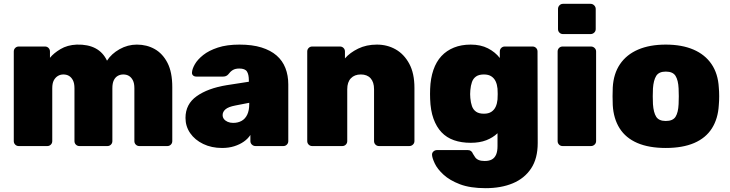

<svg xmlns="http://www.w3.org/2000/svg" viewBox="-20 -763 3811 1003"><path d="M78 0Q67 0 59.5 -7.5Q52 -15 52 -26V-494Q52 -505 59.5 -512.5Q67 -520 78 -520H215Q226 -520 233.5 -512.5Q241 -505 241 -494V-461Q260 -485 296 -506.5Q332 -528 381 -530Q498 -533 539 -446Q562 -482 604.5 -506Q647 -530 695 -530Q747 -530 788.5 -506.5Q830 -483 855 -434.5Q880 -386 880 -308V-26Q880 -15 872.5 -7.5Q865 0 854 0H708Q697 0 689.5 -7.5Q682 -15 682 -26V-302Q682 -328 674 -343.5Q666 -359 653.5 -366.5Q641 -374 624 -374Q608 -374 595 -366.5Q582 -359 574.5 -343.5Q567 -328 567 -302V-26Q567 -15 559.5 -7.5Q552 0 541 0H395Q384 0 376.5 -7.5Q369 -15 369 -26V-302Q369 -328 361 -343.5Q353 -359 340.5 -366.5Q328 -374 311 -374Q295 -374 282 -366Q269 -358 261 -343Q253 -328 253 -302V-26Q253 -15 245.5 -7.5Q238 0 227 0Z M1140 10Q1085 10 1041.5 -11Q998 -32 973.5 -67.5Q949 -103 949 -147Q949 -219 1007.5 -260.5Q1066 -302 1164 -318L1280 -336V-343Q1280 -374 1270 -389.5Q1260 -405 1230 -405Q1209 -405 1196 -397Q1183 -389 1172 -374Q1162 -363 1146 -363H1005Q995 -363 988.5 -369Q982 -375 983 -385Q984 -403 998 -427.5Q1012 -452 1041.5 -475.5Q1071 -499 1118 -514.5Q1165 -530 1231 -530Q1298 -530 1346 -515Q1394 -500 1425 -473Q1456 -446 1471 -407.5Q1486 -369 1486 -322V-26Q1486 -15 1478.5 -7.5Q1471 0 1460 0H1315Q1304 0 1296 -7.5Q1288 -15 1288 -26V-58Q1275 -38 1253.5 -23Q1232 -8 1203.5 1Q1175 10 1140 10ZM1198 -121Q1223 -121 1242 -131.5Q1261 -142 1271.5 -164Q1282 -186 1282 -219V-226L1210 -212Q1173 -205 1158 -192Q1143 -179 1143 -162Q1143 -150 1150 -141Q1157 -132 1169.5 -126.5Q1182 -121 1198 -121Z M1611 0Q1600 0 1592.5 -7.5Q1585 -15 1585 -26V-494Q1585 -505 1592.5 -512.5Q1600 -520 1611 -520H1756Q1767 -520 1774.5 -512.5Q1782 -505 1782 -494V-458Q1808 -488 1851 -509Q1894 -530 1949 -530Q2003 -530 2047 -505Q2091 -480 2118 -430Q2145 -380 2145 -304V-26Q2145 -15 2137 -7.5Q2129 0 2118 0H1960Q1949 0 1941.5 -7.5Q1934 -15 1934 -26V-297Q1934 -334 1916 -354Q1898 -374 1865 -374Q1832 -374 1813 -354Q1794 -334 1794 -297V-26Q1794 -15 1786.5 -7.5Q1779 0 1768 0Z M2517 220Q2436 220 2382.5 199.5Q2329 179 2297 149.5Q2265 120 2251.5 91.5Q2238 63 2237 47Q2236 36 2244 28.5Q2252 21 2263 21H2424Q2434 21 2440.5 26Q2447 31 2451 41Q2456 50 2462.5 59Q2469 68 2481 73Q2493 78 2512 78Q2535 78 2549.5 70Q2564 62 2571.5 45Q2579 28 2579 0V-67Q2555 -44 2520.5 -30.5Q2486 -17 2439 -17Q2390 -17 2351.5 -30.5Q2313 -44 2286.5 -72Q2260 -100 2244.5 -143Q2229 -186 2227 -246Q2226 -272 2227 -298Q2229 -354 2244 -397.5Q2259 -441 2286 -470Q2313 -499 2351.5 -514.5Q2390 -530 2439 -530Q2491 -530 2529 -510.5Q2567 -491 2591 -460V-494Q2591 -505 2598.5 -512.5Q2606 -520 2617 -520H2762Q2773 -520 2780.5 -512.5Q2788 -505 2788 -494L2789 -16Q2789 65 2754.5 117Q2720 169 2659 194.5Q2598 220 2517 220ZM2508 -169Q2532 -169 2547 -179Q2562 -189 2569.5 -205.5Q2577 -222 2579 -243Q2580 -252 2580 -272Q2580 -292 2579 -300Q2577 -321 2569.5 -337.5Q2562 -354 2547 -364Q2532 -374 2508 -374Q2482 -374 2467 -363.5Q2452 -353 2445.5 -334.5Q2439 -316 2437 -292Q2435 -271 2437 -251Q2439 -227 2445.5 -208.5Q2452 -190 2467 -179.5Q2482 -169 2508 -169Z M2919 0Q2908 0 2900.5 -7.5Q2893 -15 2893 -26V-494Q2893 -505 2900.5 -512.5Q2908 -520 2919 -520H3067Q3078 -520 3086 -512.5Q3094 -505 3094 -494V-26Q3094 -15 3086 -7.5Q3078 0 3067 0ZM2921 -585Q2910 -585 2902.5 -592.5Q2895 -600 2895 -611V-716Q2895 -727 2902.5 -735Q2910 -743 2921 -743H3065Q3076 -743 3084 -735Q3092 -727 3092 -716V-611Q3092 -600 3084 -592.5Q3076 -585 3065 -585Z M3458 10Q3370 10 3309.5 -16Q3249 -42 3217 -92.5Q3185 -143 3181 -214Q3180 -235 3180 -260Q3180 -285 3181 -306Q3185 -378 3219 -428Q3253 -478 3313.5 -504Q3374 -530 3458 -530Q3542 -530 3602.5 -504Q3663 -478 3697 -428Q3731 -378 3735 -306Q3737 -285 3737 -260Q3737 -235 3735 -214Q3731 -143 3699 -92.5Q3667 -42 3606.5 -16Q3546 10 3458 10ZM3458 -131Q3495 -131 3509 -153Q3523 -175 3525 -219Q3526 -234 3526 -260Q3526 -286 3525 -301Q3523 -344 3509 -366.5Q3495 -389 3458 -389Q3422 -389 3408 -366.5Q3394 -344 3391 -301Q3390 -286 3390 -260Q3390 -234 3391 -219Q3394 -175 3408 -153Q3422 -131 3458 -131Z"/></svg>

Font: Rubik Light ExtraBold
Style: Regular
Weight: 800
Version: Version 2.104